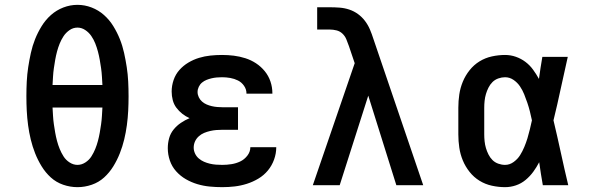

<svg xmlns="http://www.w3.org/2000/svg" viewBox="-20 -765 2440 793"><path d="M300 8Q270 8 241 -2Q212 -12 190 -32Q168 -52 152 -78Q136 -104 125 -132Q114 -160 107 -189Q100 -218 96 -248Q92 -278 90.5 -307.5Q89 -337 89 -368Q89 -398 90.5 -428Q92 -458 96.5 -487.5Q101 -517 107.5 -546.5Q114 -576 125 -603.5Q136 -631 152 -657Q168 -683 190.5 -703Q213 -723 241.5 -734Q270 -745 300 -745Q330 -745 358.5 -734Q387 -723 409.5 -703Q432 -683 448 -657Q464 -631 475 -603.5Q486 -576 492.5 -546.5Q499 -517 503.5 -487.5Q508 -458 509.5 -428Q511 -398 511 -367Q511 -337 509.5 -307.5Q508 -278 504 -248Q500 -218 493 -189Q486 -160 475 -132Q464 -104 448 -78Q432 -52 410 -32Q388 -12 359 -2Q330 8 300 8ZM197 -414H403Q402 -431 401 -448.5Q400 -466 397.5 -483.5Q395 -501 392 -518Q389 -535 384.5 -552Q380 -569 373.5 -585.5Q367 -602 357 -616.5Q347 -631 332 -641Q317 -651 300 -651Q282 -651 267 -640.5Q252 -630 242.5 -615.5Q233 -601 226.5 -585Q220 -569 215.5 -552Q211 -535 208 -518Q205 -501 202.5 -483.5Q200 -466 199 -448.5Q198 -431 197 -414ZM300 -84Q317 -84 332.5 -94Q348 -104 357.5 -119Q367 -134 373.5 -150Q380 -166 384.5 -183Q389 -200 392 -217Q395 -234 397.5 -251.5Q400 -269 401 -286.5Q402 -304 403 -321H197Q198 -304 199 -286.5Q200 -269 202.5 -251.5Q205 -234 208 -217Q211 -200 215.5 -183Q220 -166 226.5 -150Q233 -134 242.5 -119Q252 -104 267.5 -94Q283 -84 300 -84Z M898 8Q872 8 846 5.5Q820 3 795 -4.5Q770 -12 747.5 -25Q725 -38 707.5 -57.5Q690 -77 681.5 -102Q673 -127 673 -153Q673 -174 678.5 -194Q684 -214 697 -230Q710 -246 727 -257.5Q744 -269 763 -277Q747 -284 733 -295Q719 -306 708.5 -320Q698 -334 693.5 -351.5Q689 -369 689 -387Q689 -411 697 -434.5Q705 -458 721 -476Q737 -494 758 -506.5Q779 -519 802 -526Q825 -533 849 -535.5Q873 -538 897 -538Q922 -538 946 -535Q970 -532 993.5 -524.5Q1017 -517 1037.5 -503.5Q1058 -490 1073.5 -471Q1089 -452 1097 -428.5Q1105 -405 1105 -380Q1105 -380 1105 -379.5Q1105 -379 1105 -378H998Q998 -378 998 -378.5Q998 -379 998 -379Q998 -396 988 -410.5Q978 -425 963 -432.5Q948 -440 931 -443Q914 -446 897 -446Q886 -446 875 -445Q864 -444 853.5 -441.5Q843 -439 833 -435Q823 -431 814.5 -424Q806 -417 801 -406.5Q796 -396 796 -385Q796 -385 796 -385Q796 -385 796 -385Q796 -374 801 -363.5Q806 -353 814.5 -345.5Q823 -338 833.5 -333.5Q844 -329 855 -326.5Q866 -324 877.5 -323Q889 -322 900 -322H963V-229H900Q887 -229 874 -228Q861 -227 848 -224Q835 -221 823 -216Q811 -211 801 -202Q791 -193 785.5 -181Q780 -169 780 -155Q780 -155 780 -155Q780 -155 780 -155Q780 -143 785.5 -131Q791 -119 801 -110.5Q811 -102 822.5 -97Q834 -92 846.5 -89Q859 -86 872 -85Q885 -84 898 -84Q917 -84 936 -87Q955 -90 972 -98Q989 -106 1001.5 -122Q1014 -138 1014 -157H1121Q1121 -157 1121 -157Q1121 -157 1121 -157Q1121 -131 1112 -106Q1103 -81 1086.5 -61Q1070 -41 1047.5 -27.5Q1025 -14 1000 -6Q975 2 949.5 5Q924 8 898 8Z M1272 0 1445 -504 1421 -575Q1416 -589 1410.5 -602.5Q1405 -616 1394.5 -626Q1384 -636 1370 -639.5Q1356 -643 1342 -643H1290V-735H1342Q1362 -735 1382.5 -733.5Q1403 -732 1422.5 -725.5Q1442 -719 1458.5 -707Q1475 -695 1487.5 -678.5Q1500 -662 1508 -643Q1516 -624 1522 -605L1728 0H1617L1501 -370L1383 0Z M2066 8Q2039 8 2011.5 2Q1984 -4 1960.5 -18.5Q1937 -33 1919.5 -55Q1902 -77 1891.5 -102.5Q1881 -128 1877 -155Q1873 -182 1873 -210V-320Q1873 -348 1877 -375Q1881 -402 1891.5 -427.5Q1902 -453 1919.5 -475Q1937 -497 1960.5 -511.5Q1984 -526 2011.5 -532Q2039 -538 2066 -538Q2089 -538 2110.5 -530.5Q2132 -523 2150 -509.5Q2168 -496 2181.5 -477.5Q2195 -459 2206 -439Q2209 -462 2212.5 -484.5Q2216 -507 2220 -530H2325Q2310 -465 2296 -399Q2282 -333 2266 -268Q2282 -201 2296.5 -134Q2311 -67 2327 0H2222Q2218 -24 2214 -47.5Q2210 -71 2207 -95Q2196 -74 2182.5 -55.5Q2169 -37 2151 -22Q2133 -7 2111 0.5Q2089 8 2066 8ZM2066 -84Q2085 -84 2101.5 -96Q2118 -108 2128 -124Q2138 -140 2145.5 -158Q2153 -176 2158.5 -194Q2164 -212 2168.5 -231Q2173 -250 2177 -268Q2173 -287 2168.5 -305Q2164 -323 2158 -340.5Q2152 -358 2145 -375.5Q2138 -393 2127.5 -408.5Q2117 -424 2101 -435Q2085 -446 2066 -446Q2052 -446 2038 -441Q2024 -436 2014 -426Q2004 -416 1997.5 -403Q1991 -390 1987 -376.5Q1983 -363 1981.5 -348.5Q1980 -334 1980 -320V-210Q1980 -196 1981.5 -181.5Q1983 -167 1987 -153.5Q1991 -140 1997.5 -127Q2004 -114 2014 -104Q2024 -94 2038 -89Q2052 -84 2066 -84Z"/></svg>

Font: Iosevka Slab Semibold Extended
Style: Regular
Weight: 600
Width: 7
Monospace: yes
Designer: Belleve Invis
Foundry: Belleve Invis
Version: Version 11.1.0; ttfautohint (v1.8.3)